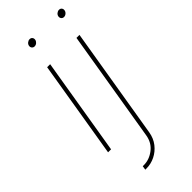

<svg xmlns="http://www.w3.org/2000/svg" viewBox="-290 -763 1015 1015"><g transform="rotate(-45 217.5 -256.0)"><path d="M51.8 0 142.1 -545.9H164.6L74.2 0ZM173.3 -670.4Q164.1 -670.4 158.4 -677.2Q152.8 -684.1 154.3 -693.4Q155.8 -703.1 163.8 -709.7Q171.9 -716.3 181.2 -716.3Q190.9 -716.3 196.3 -709.7Q201.7 -703.1 200.2 -693.4Q198.7 -684.1 190.9 -677.2Q183.1 -670.4 173.3 -670.4ZM361.3 -545.9H383.8L280.3 79.1Q273.9 117.7 252 145.8Q230 173.8 199.2 189Q168.5 204.1 134.8 204.1H126L129.4 181.6H138.2Q178.7 181.6 214.4 154.3Q250 127 257.8 79.1ZM393.1 -670.4Q383.8 -670.4 378.2 -677.2Q372.6 -684.1 374 -693.4Q375.5 -703.1 383.5 -709.7Q391.6 -716.3 400.9 -716.3Q410.6 -716.3 416 -709.7Q421.4 -703.1 419.9 -693.4Q418.5 -684.1 410.6 -677.2Q402.8 -670.4 393.1 -670.4Z"/></g></svg>

Font: Inter Thin
Style: Italic
Weight: 250
Italic angle: -9.3988°
Designer: Rasmus Andersson
Foundry: rsms
Version: Version 4.001;git-66647c0bb